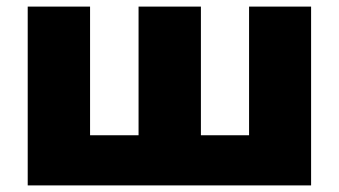

<svg xmlns="http://www.w3.org/2000/svg" viewBox="-20 -562 1027 582"><path d="M923 -542V0H64V-542H253V-152H400V-542H589V-152H735V-542Z"/></svg>

Font: Montserrat Alternates ExtraBold
Style: Regular
Weight: 800
Designer: Julieta Ulanovsky
Foundry: Julieta Ulanovsky
Version: Version 7.200